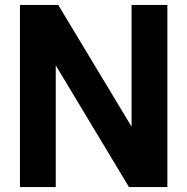

<svg xmlns="http://www.w3.org/2000/svg" viewBox="-20 -760 761 780"><path d="M61 0V-740H216.5L514.5 -245.5V-740H660V0H504L206.5 -494.5V0Z"/></svg>

Font: Encode Sans SmCnd
Style: Bold
Weight: 700
Width: 4
Designer: Multiple Designers
Foundry: Impallari Type
Version: Version 3.002; ttfautohint (v1.8.3) -l 8 -r 50 -G 200 -x 14 